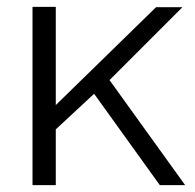

<svg xmlns="http://www.w3.org/2000/svg" viewBox="-20 -541 570 561"><path d="M447 0H521L300 -307L513 -520H436L143 -234V-521H75V0H143V-163L255 -267Z"/></svg>

Font: FIGSv2-sans-serif
Style: Regular
Weight: 400
Designer: Matt McInerney, Pablo Impallari, Rodrigo Fuenzalida,Mirko Velimirovic
Foundry: Matt McInerney, Pablo Impallari, Rodrigo Fuenzalida
Version: Version 4.021;hotconv 1.0.109;makeotfexe 2.5.65596